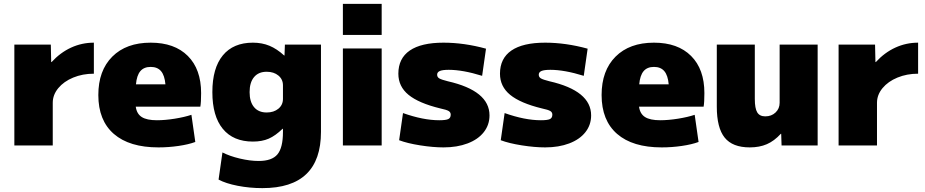

<svg xmlns="http://www.w3.org/2000/svg" viewBox="-20 -750 4770 990"><path d="M54 -520H242L244 -430H246Q291 -479 346.5 -504.5Q402 -530 464 -530V-370Q406 -370 357.5 -350Q309 -330 280.5 -295.5Q252 -261 252 -220V0H54Z M487 -260Q487 -386 559 -458Q631 -530 757 -530Q880 -530 948.5 -461.5Q1017 -393 1017 -270Q1017 -222 1013 -200H680Q685 -163 711 -146.5Q737 -130 789 -130Q831 -130 881 -138Q931 -146 967 -158L987 -18Q952 -5 900.5 2.5Q849 10 797 10Q647 10 567 -59.5Q487 -129 487 -260ZM833 -315Q829 -361 810.5 -383Q792 -405 757 -405Q722 -405 703.5 -383Q685 -361 681 -315Z M1107 176 1127 36Q1164 55 1216.5 67.5Q1269 80 1314 80Q1382 80 1410.5 46Q1439 12 1439 -70V-86H1437Q1400 -50 1365.5 -35Q1331 -20 1284 -20Q1183 -20 1129 -85.5Q1075 -151 1075 -275Q1075 -399 1129 -464.5Q1183 -530 1284 -530Q1331 -530 1369.5 -514Q1408 -498 1445 -464H1447L1449 -520H1635V-70Q1635 220 1333 220Q1267 220 1205.5 208Q1144 196 1107 176ZM1355 -170Q1392 -170 1415.5 -189.5Q1439 -209 1439 -240V-310Q1439 -341 1415.5 -360.5Q1392 -380 1355 -380Q1313 -380 1290 -352.5Q1267 -325 1267 -275Q1267 -225 1290 -197.5Q1313 -170 1355 -170Z M1748 -730H1948V-570H1748ZM1748 -500H1948V0H1748Z M2038 -27 2058 -167Q2162 -130 2245 -130Q2279 -130 2291.5 -136Q2304 -142 2304 -159Q2304 -171 2293.5 -177.5Q2283 -184 2250 -191Q2139 -218 2086.5 -261Q2034 -304 2034 -370Q2034 -449 2093 -489.5Q2152 -530 2267 -530Q2373 -530 2486 -499L2466 -359Q2366 -390 2294 -390Q2262 -390 2248 -384Q2234 -378 2234 -365Q2234 -352 2245.5 -345.5Q2257 -339 2289 -331Q2504 -282 2504 -155Q2504 -106 2474.5 -68.5Q2445 -31 2391 -10.5Q2337 10 2267 10Q2213 10 2146.5 -0.5Q2080 -11 2038 -27Z M2562 -27 2582 -167Q2686 -130 2769 -130Q2803 -130 2815.5 -136Q2828 -142 2828 -159Q2828 -171 2817.5 -177.5Q2807 -184 2774 -191Q2663 -218 2610.5 -261Q2558 -304 2558 -370Q2558 -449 2617 -489.5Q2676 -530 2791 -530Q2897 -530 3010 -499L2990 -359Q2890 -390 2818 -390Q2786 -390 2772 -384Q2758 -378 2758 -365Q2758 -352 2769.5 -345.5Q2781 -339 2813 -331Q3028 -282 3028 -155Q3028 -106 2998.5 -68.5Q2969 -31 2915 -10.5Q2861 10 2791 10Q2737 10 2670.5 -0.5Q2604 -11 2562 -27Z M3082 -260Q3082 -386 3154 -458Q3226 -530 3352 -530Q3475 -530 3543.5 -461.5Q3612 -393 3612 -270Q3612 -222 3608 -200H3275Q3280 -163 3306 -146.5Q3332 -130 3384 -130Q3426 -130 3476 -138Q3526 -146 3562 -158L3582 -18Q3547 -5 3495.5 2.5Q3444 10 3392 10Q3242 10 3162 -59.5Q3082 -129 3082 -260ZM3428 -315Q3424 -361 3405.5 -383Q3387 -405 3352 -405Q3317 -405 3298.5 -383Q3280 -361 3276 -315Z M3676 -200V-520H3872V-240Q3872 -191 3884.5 -170.5Q3897 -150 3926 -150Q3958 -150 3979 -170Q4000 -190 4000 -220V-520H4196V0H4010L4008 -60H4006Q3972 -23 3934 -6.5Q3896 10 3846 10Q3757 10 3716.5 -40.5Q3676 -91 3676 -200Z M4304 -520H4492L4494 -430H4496Q4541 -479 4596.5 -504.5Q4652 -530 4714 -530V-370Q4656 -370 4607.5 -350Q4559 -330 4530.5 -295.5Q4502 -261 4502 -220V0H4304Z"/></svg>

Font: Enso Black
Style: Regular
Weight: 900
Designer: Coji Morishita
Foundry: UNDERFOREST DESIGN
Version: Version 1.000